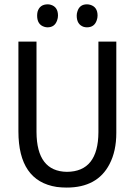

<svg xmlns="http://www.w3.org/2000/svg" viewBox="-20 -850 618 881"><path d="M513.7 -240.2V-659.2H431.6V-243.2Q430.7 -62.5 287.1 -61.5Q148.4 -63.5 147.5 -244.1V-659.2H64.5V-247.1Q64.5 -19.5 240.2 7.8Q262.7 10.7 286.1 10.7Q426.8 10.7 482.4 -96.7Q513.7 -156.2 513.7 -240.2ZM246.1 -778.3Q246.1 -818.4 212.9 -828.1Q206.1 -830.1 199.2 -830.1Q162.1 -830.1 152.3 -795.9Q150.4 -787.1 150.4 -778.3Q150.4 -736.3 184.6 -726.6Q191.4 -724.6 198.2 -724.6Q231.4 -724.6 242.2 -756.8Q246.1 -767.6 246.1 -778.3ZM427.7 -778.3Q427.7 -818.4 393.6 -828.1Q385.7 -830.1 378.9 -830.1Q344.7 -830.1 335 -796.9Q332 -788.1 332 -778.3Q332 -737.3 364.3 -726.6Q372.1 -724.6 378.9 -724.6Q413.1 -724.6 423.8 -756.8Q427.7 -767.6 427.7 -778.3Z"/></svg>

Font: Yaldevi Colombo Medium
Style: Regular
Weight: 500
Designer: Sol Matas, Denzil Rajitha, Kosala Senevirathne and Pathum Egodawatta
Foundry: Mooniak
Version: Version 1.020 ; ttfautohint (v1.6)